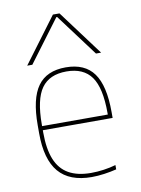

<svg xmlns="http://www.w3.org/2000/svg" viewBox="-89 -851 678 921"><g transform="rotate(-10 250.0 -390.0)"><path d="M283 10Q175 10 122.5 -51.5Q70 -113 70 -240V-280Q70 -409 113.5 -469.5Q157 -530 250 -530Q343 -530 386.5 -469.5Q430 -409 430 -280V-252H80V-272H420L410 -262V-280Q410 -402 371.5 -456Q333 -510 250 -510Q167 -510 128.5 -456Q90 -402 90 -280V-240Q90 -161 110.5 -110Q131 -59 174 -34.5Q217 -10 283 -10Q313 -10 345 -14.5Q377 -19 404 -27V-6Q376 1 344 5.5Q312 10 283 10ZM70 -570 234 -790H266L430 -570H405L252 -775H248L95 -570Z"/></g></svg>

Font: M PLUS 1 Code Thin
Style: Regular
Weight: 250
Designer: Coji Morishita
Foundry: UNDERFOREST DESIGN
Version: Version 1.002